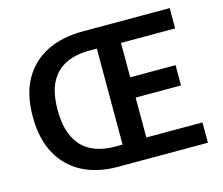

<svg xmlns="http://www.w3.org/2000/svg" viewBox="-104 -877 1178 1014"><g transform="rotate(-15 485.5 -369.5)"><path d="M419 0Q311 0 229 -42Q147 -84 101 -167Q55 -250 55 -372Q55 -495 101.5 -576Q148 -657 231 -698Q314 -739 426 -739H902V-628H606V-440H854V-329H606V-111H913V0ZM434 -107H475V-632H434Q358 -632 303.5 -605Q249 -578 220 -521Q191 -464 191 -372Q191 -281 220 -222Q249 -163 303.5 -135Q358 -107 434 -107Z"/></g></svg>

Font: Noto Sans KR Thin SemiBold
Style: Regular
Weight: 600
Version: Version 2.004-H2;hotconv 1.0.118;makeotfexe 2.5.65603